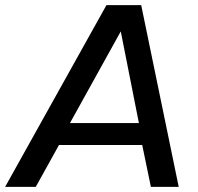

<svg xmlns="http://www.w3.org/2000/svg" viewBox="-55 -732 775 752"><path d="M645 0H536L502 -164H176L85 0H-35L362 -712H498ZM489 -250 418 -609 219 -250Z"/></svg>

Font: Creato Display Medium
Style: Italic
Weight: 500
Italic angle: -10°
Version: Version 1.000